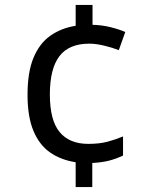

<svg xmlns="http://www.w3.org/2000/svg" viewBox="-20 -744 612 774"><path d="M353 -644Q391 -643 425.5 -634.5Q460 -626 485 -615L459 -542Q433 -552 400 -560Q367 -568 340 -568Q258 -568 219.5 -517.5Q181 -467 181 -363Q181 -259 220.5 -211.5Q260 -164 336 -164Q380 -164 412.5 -172.5Q445 -181 476 -194V-117Q449 -104 420 -96.5Q391 -89 352 -87V10H285V-90Q226 -99 182.5 -129Q139 -159 115 -216Q91 -273 91 -362Q91 -453 115 -511Q139 -569 183 -600Q227 -631 285 -640V-724H353Z"/></svg>

Font: Noto Sans Pau Cin Hau
Style: Regular
Weight: 400
Designer: Monotype Design Team
Foundry: Monotype Imaging Inc.
Version: Version 2.002; ttfautohint (v1.8.4.7-5d5b)